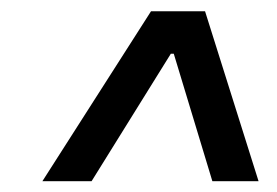

<svg xmlns="http://www.w3.org/2000/svg" viewBox="-20 -725 500 347"><path d="M285.2 -664.6H310.5L304.7 -627.9H279.3ZM56.6 -397.5 252.9 -704.6H350.6L447.3 -397.5H363.8L289.6 -642.6H297.9L145.5 -397.5Z"/></svg>

Font: Inter 20pt
Style: Italic
Weight: 400
Italic angle: -9.3988°
Version: Version 4.001;git-66647c0bb